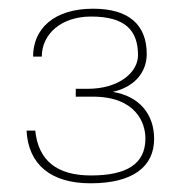

<svg xmlns="http://www.w3.org/2000/svg" viewBox="-20 -752 411 441"><path d="M41 -452C45 -374 97 -331 188 -331C285 -331 334 -369 334 -433C334 -490 300 -531 239 -541C288 -552 317 -585 317 -628C317 -695 276 -732 194 -732C104 -732 56 -686 56 -622H76C76 -674 121 -714 189 -714C267 -714 297 -683 297 -625C297 -587 255 -548 181 -548H154V-530H193C292 -530 314 -470 314 -434C314 -376 272 -349 189 -349C111 -349 68 -383 61 -452Z"/></svg>

Font: Perun Thin
Style: Regular
Weight: 100
Foundry: Copyright (c) Stefan Peev, Context Ltd, 2016
Version: Version 1.089